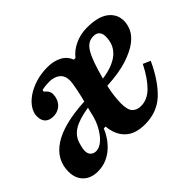

<svg xmlns="http://www.w3.org/2000/svg" viewBox="-123 -742 960 960"><g transform="rotate(-45 357.0 -262.0)"><path d="M97 12Q49 12 20.5 -16Q-8 -44 -8 -92Q-8 -177 68 -226.5Q144 -276 296 -284Q299 -295 303 -311.5Q307 -328 310.5 -346Q314 -364 317 -381Q320 -398 320 -409Q320 -443 298.5 -460.5Q277 -478 242 -478Q229 -478 215 -476.5Q201 -475 190 -472L187 -463Q197 -455 204.5 -445Q212 -435 212 -419Q212 -405 207 -390.5Q202 -376 192.5 -365Q183 -354 168 -347Q153 -340 134 -340Q107 -340 91.5 -354.5Q76 -369 76 -399Q76 -424 92 -448.5Q108 -473 136.5 -492.5Q165 -512 203.5 -524Q242 -536 288 -536Q331 -536 363 -519Q395 -502 407 -469H419Q442 -499 481 -517.5Q520 -536 568 -536Q601 -536 629 -530Q657 -524 677.5 -510.5Q698 -497 710 -476.5Q722 -456 722 -427Q722 -404 710 -376.5Q698 -349 666 -324.5Q634 -300 578 -281.5Q522 -263 433 -258Q425 -223 422 -195Q419 -167 419 -146Q419 -101 435.5 -84Q452 -67 481 -67Q526 -67 563.5 -104Q601 -141 636 -210L675 -193Q630 -95 573 -41.5Q516 12 430 12Q361 12 324.5 -23.5Q288 -59 283 -120H270Q261 -97 245.5 -74Q230 -51 208.5 -31.5Q187 -12 159 0Q131 12 97 12ZM163 -66Q180 -66 197.5 -77.5Q215 -89 230 -108Q245 -127 256.5 -150Q268 -173 274 -196L287 -249Q216 -238 179 -215Q142 -192 131 -150Q129 -143 126 -131Q123 -119 123 -108Q123 -87 134.5 -76.5Q146 -66 163 -66ZM443 -299Q490 -306 520.5 -319.5Q551 -333 569 -351.5Q587 -370 594.5 -392Q602 -414 602 -438Q602 -459 591.5 -471Q581 -483 560 -483Q539 -483 523.5 -473.5Q508 -464 495 -442.5Q482 -421 469.5 -386Q457 -351 443 -299Z"/></g></svg>

Font: IBM Plex Serif
Style: Bold Italic
Weight: 700
Italic angle: -14°
Designer: Mike Abbink, Paul van der Laan, Pieter van Rosmalen
Foundry: Bold Monday
Version: Version 3.001